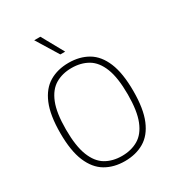

<svg xmlns="http://www.w3.org/2000/svg" viewBox="-192 -912 940 1031"><g transform="rotate(-30 278.5 -396.0)"><path d="M278.5 7Q210.5 7 159.5 -23Q108.5 -53 80.2 -120Q52 -187 52 -297Q52 -407.5 80.2 -474.8Q108.5 -542 159.5 -572Q210.5 -602 278.5 -602Q347 -602 398 -572Q449 -542 477 -474.8Q505 -407.5 505 -297Q505 -187 477 -120Q449 -53 398 -23Q347 7 278.5 7ZM278.5 -25Q336 -25 379.2 -50.2Q422.5 -75.5 446.2 -134.8Q470 -194 470 -296Q470 -400 446.2 -459.8Q422.5 -519.5 379.2 -544.8Q336 -570 278.5 -570Q221.5 -570 178.5 -544.8Q135.5 -519.5 111.8 -460.5Q88 -401.5 88 -299Q88 -195.5 111.8 -135.5Q135.5 -75.5 178.5 -50.2Q221.5 -25 278.5 -25ZM263.5 -663 180 -799H218L293.5 -663Z"/></g></svg>

Font: Encode Sans SC SemiCondensed Thin
Style: Regular
Weight: 250
Width: 4
Designer: Multiple Designers
Foundry: Impallari Type
Version: Version 3.002